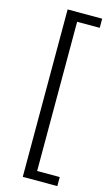

<svg xmlns="http://www.w3.org/2000/svg" viewBox="-143 -844 624 1065"><g transform="rotate(15 169.0 -311.5)"><path d="M105.7 169.7H304.1V117.8H174.3V-739.2H304.1V-791.7H105.7Z"/></g></svg>

Font: Source Han Sans JP VF
Style: Regular
Weight: 250
Designer: Ryoko NISHIZUKA 西塚涼子 (kana, bopomofo & ideographs); Paul D. Hunt (Latin, Greek & Cyrillic); Sandoll Communications 산돌커뮤니
Foundry: Adobe
Version: Version 2.004;hotconv 1.0.118;makeotfexe 2.5.65603